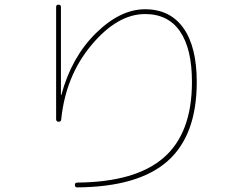

<svg xmlns="http://www.w3.org/2000/svg" viewBox="-20 -770 1040 820"><path d="M230.5 -250Q220.7 -250 219.7 -259.8V-740.2Q219.7 -750 230 -750Q240.2 -750 240.2 -740.2V-365.2Q240.2 -364.3 241.2 -364.3Q242.2 -364.3 242.2 -365.2Q285.2 -525.4 389.2 -627.9Q493.2 -730.5 599.6 -730.5Q706.1 -730.5 763.2 -650.4Q820.3 -570.3 820.3 -419.9Q820.3 -192.4 695.8 -82Q571.3 28.3 309.6 30.3Q299.8 30.3 299.8 20Q299.8 9.8 309.6 9.8Q559.6 7.8 679.7 -97.2Q799.8 -202.1 799.8 -419.9Q799.8 -561.5 749 -635.7Q698.2 -710 599.6 -710Q481.4 -710 370.6 -577.6Q259.8 -445.3 241.2 -257.8Q239.3 -250 230.5 -250Z"/></svg>

Font: Rounded-X Mgen+ 1mn thin
Style: Regular
Weight: 100
Designer: [Source Han Sans]
Ryoko NISHIZUKA  (kana & ideographs); Paul D. Hunt (Latin, Greek & Cyrillic); Wenlong ZHANG  (bopomofo
Version: Version 1.059.20150602